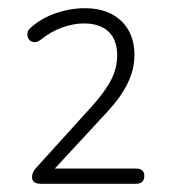

<svg xmlns="http://www.w3.org/2000/svg" viewBox="-20 -729 420 467"><path d="M79 -282Q69 -282 63.5 -286Q58 -290 58 -297Q58 -305 61 -311Q64 -317 69 -322L205 -472Q237 -508 251 -536Q265 -564 265 -594Q265 -632 244 -652Q223 -672 184 -672Q159 -672 131 -662Q103 -652 80 -633Q71 -626 63 -626.5Q55 -627 50.5 -633Q46 -639 46.5 -647Q47 -655 55 -662Q81 -685 116 -697Q151 -709 186 -709Q224 -709 251 -695Q278 -681 292.5 -655.5Q307 -630 307 -595Q307 -561 291 -527.5Q275 -494 241 -457L104 -309V-319H311Q331 -319 331 -301Q331 -292 326 -287Q321 -282 311 -282Z"/></svg>

Font: Nunito ExtraLight ExtraLight
Style: Regular
Weight: 250
Version: Version 3.602